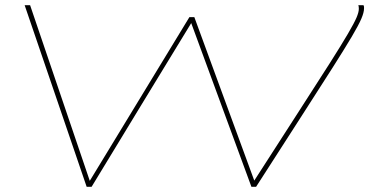

<svg xmlns="http://www.w3.org/2000/svg" viewBox="-20 -720 1423 740"><path d="M967 0H949L717 -631Q621 -474 525 -316Q429 -158 333 0H314L75 -700H96L326 -23Q422 -181 518 -338.5Q614 -496 710 -654H729L960 -24Q1064 -186 1135.5 -296.5Q1207 -407 1252 -478Q1297 -549 1321 -590Q1345 -631 1354 -652Q1363 -673 1363 -686Q1363 -692 1362.5 -694.5Q1362 -697 1361 -700H1381Q1383 -696 1383 -692.5Q1383 -689 1383 -687Q1383 -672 1372.5 -647.5Q1362 -623 1336 -579Q1310 -535 1263 -461Q1216 -387 1143.5 -274.5Q1071 -162 967 0Z"/></svg>

Font: Georama Extra Expanded Thin
Style: Italic
Weight: 100
Width: 8
Italic angle: -9°
Designer: Jean-Baptiste Levee
Foundry: Production Type
Version: Version 1.000